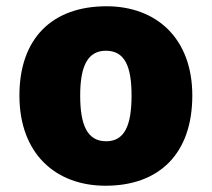

<svg xmlns="http://www.w3.org/2000/svg" viewBox="-20 -583 677 613"><path d="M594 -278C594 -461 479 -563 320 -563C147 -563 42 -461 42 -278C42 -93 157 10 317 10C489 10 594 -93 594 -278ZM236 -278C236 -372 260 -421 318 -421C378 -421 400 -372 400 -278C400 -183 378 -132 319 -132C259 -132 236 -183 236 -278Z"/></svg>

Font: Noto Sans Arabic UI Bk
Style: Regular
Weight: 900
Designer: Monotype Design Team, Nadine Chahine and Nizar Qandah
Foundry: Monotype Imaging Inc.
Version: Version 2.010